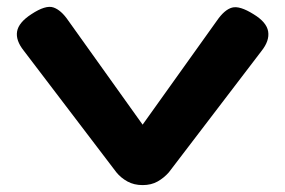

<svg xmlns="http://www.w3.org/2000/svg" viewBox="-20 -523 825 556"><path d="M393 13Q368 13 349 2.5Q330 -8 317 -24L49 -376Q25 -406 29.5 -432Q34 -458 71 -482Q112 -509 134.5 -501.5Q157 -494 178 -463L393 -162L608 -463Q630 -495 652 -501Q674 -507 714 -482Q752 -459 756.5 -432Q761 -405 737 -375L469 -24Q455 -8 436.5 2.5Q418 13 393 13Z"/></svg>

Font: Fredoka Expanded SemiBold
Style: Regular
Weight: 600
Width: 7
Designer: Ben Nathan
Foundry: Milena B. Brandão, Ben Nathan
Version: Version 2.001